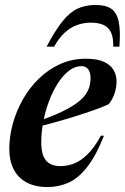

<svg xmlns="http://www.w3.org/2000/svg" viewBox="-20 -743 504 775"><path d="M308.5 -476Q282 -476 258 -457.2Q234 -438.5 213.5 -406.8Q193 -375 178 -335Q163 -295 154.8 -252.2Q146.5 -209.5 146.5 -169Q146.5 -118 165.8 -95.2Q185 -72.5 223.5 -72.5Q251.5 -72.5 278.5 -82.8Q305.5 -93 333 -119.8Q360.5 -146.5 387.5 -195.5L399.5 -195Q366.5 -112 330.5 -67Q294.5 -22 255.2 -5Q216 12 172 12Q121 12 86.5 -7Q52 -26 34.8 -60.5Q17.5 -95 17.5 -141.5Q17.5 -192 31.8 -243.8Q46 -295.5 72.8 -342.5Q99.5 -389.5 137.5 -426.2Q175.5 -463 223 -484.5Q270.5 -506 326.5 -506Q373 -506 400 -493.2Q427 -480.5 438.8 -459.8Q450.5 -439 450.5 -414.5Q450.5 -390 442.5 -366.2Q434.5 -342.5 419 -322.5Q395.5 -311.5 361 -299.2Q326.5 -287 286 -274.2Q245.5 -261.5 202.5 -249.5Q159.5 -237.5 118.5 -227L121 -249.5Q176 -268 214.8 -285.2Q253.5 -302.5 279 -319.5Q304.5 -336.5 319 -353.5Q333.5 -370.5 339.5 -389Q345.5 -407.5 345.5 -427.5Q345.5 -443.5 341 -454.2Q336.5 -465 328.5 -470.5Q320.5 -476 308.5 -476ZM347 -651.5Q316.5 -651.5 289.8 -641.5Q263 -631.5 240.2 -610.2Q217.5 -589 198.5 -554.5H168Q202.5 -620 231.8 -656.5Q261 -693 292.8 -708Q324.5 -723 366 -723Q406 -723 428.5 -708Q451 -693 459 -656.2Q467 -619.5 462 -554.5H437Q438.5 -606.5 416.8 -629Q395 -651.5 347 -651.5Z"/></svg>

Font: Newsreader 60pt SemiBold
Style: Italic
Weight: 600
Italic angle: -17°
Designer: Hugues Gentile
Foundry: Production Type
Version: Version 1.003